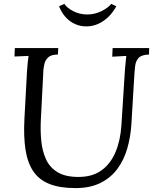

<svg xmlns="http://www.w3.org/2000/svg" viewBox="-20 -946 784 982"><path d="M743 -700 742 -667Q704 -666 689 -650Q674 -634 671 -607Q668 -580 666 -544L652 -311Q648 -246 631 -187Q614 -128 580.5 -82.5Q547 -37 494 -10.5Q441 16 366 16Q286 16 233 -5Q180 -26 150.5 -69.5Q121 -113 110.5 -180Q100 -247 105 -340L118 -579Q120 -605 121.5 -623Q123 -641 126 -660Q108 -659 90 -658.5Q72 -658 54 -657L56 -700H278L276 -667Q242 -667 227 -653Q212 -639 207.5 -620.5Q203 -602 202 -588L189 -335Q186 -279 191 -226.5Q196 -174 215 -132Q234 -90 274 -65.5Q314 -41 381 -41Q453 -41 499.5 -75Q546 -109 571 -168.5Q596 -228 601 -306L619 -588Q621 -608 622.5 -626.5Q624 -645 626 -660Q608 -659 590 -658Q572 -657 554 -656L556 -700ZM421 -811Q391 -811 364 -823Q337 -835 316 -858Q295 -881 282 -914L309 -926Q323 -905 355.5 -888.5Q388 -872 426 -872Q464 -872 498 -888.5Q532 -905 549 -926L575 -914Q557 -881 532.5 -858Q508 -835 480 -823Q452 -811 421 -811Z"/></svg>

Font: Lora
Style: Italic
Weight: 400
Italic angle: -3°
Designer: Olga Karpushina, Alexei Vanyashin (Cyrillic)
Foundry: Cyreal
Version: Version 3.008